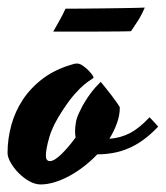

<svg xmlns="http://www.w3.org/2000/svg" viewBox="-86 -464 441 511"><path d="M36.1 -49.8Q36.1 -35.2 46.9 -35.2Q58.1 -35.2 76.7 -53Q95.2 -70.8 115.2 -98.1Q114.3 -103.5 114 -107.7Q113.8 -111.8 113.8 -115.2Q113.8 -125 116 -138.4Q118.2 -151.9 127 -168.9Q132.8 -182.1 141.1 -194.8Q147.9 -206.1 157.7 -219Q167.5 -231.9 179.2 -243.2L182.1 -246.1Q187 -240.2 195.1 -230.2Q203.1 -220.2 211.2 -209.7Q219.2 -199.2 225.3 -190.4Q231.4 -181.6 232.9 -178.2Q232.9 -157.2 225.3 -136.2Q217.8 -115.2 205.1 -94.7Q234.4 -96.7 259.5 -109.6Q284.7 -122.6 312 -151.9Q316.4 -147.5 323.5 -139.9Q330.6 -132.3 335 -127Q314.5 -105.5 294.7 -91.3Q274.9 -77.1 255.1 -68.8Q235.4 -60.5 214.8 -56.9Q194.3 -53.2 172.9 -53.2Q156.2 -35.6 137.2 -21Q118.2 -6.3 98.4 4.4Q78.6 15.1 59.1 21Q39.6 26.9 22 26.9Q7.3 26.9 -8.3 18.1Q-23.9 9.3 -36.6 -3.7Q-49.3 -16.6 -57.6 -31.2Q-65.9 -45.9 -65.9 -57.1Q-65.9 -94.2 -55.9 -130.9Q-45.9 -167.5 -24.7 -199.5Q-3.4 -231.4 29.5 -255.9Q62.5 -280.3 107.9 -293Q109.4 -293.9 113 -294.4Q116.7 -294.9 119.1 -294.9Q126 -294.9 133.5 -289.8Q141.1 -284.7 147.7 -278.3Q154.3 -272 158.7 -265.9Q163.1 -259.8 163.1 -257.8Q162.1 -255.4 155.8 -251.7Q149.4 -248 138.7 -239.3Q127.9 -230.5 113.3 -214.1Q98.6 -197.8 81.1 -170.9Q54.7 -131.3 45.4 -99.4Q36.1 -67.4 36.1 -49.8ZM299.3 -443.8Q289.1 -420.4 279.3 -406Q269.5 -391.6 262.7 -380.9Q256.3 -380.4 239.7 -380.4Q223.1 -380.4 201.9 -380.1Q180.7 -379.9 156.7 -379.9Q132.8 -379.9 112.1 -379.9Q91.3 -379.9 75.9 -379.9Q60.5 -379.9 55.7 -379.9Q62.5 -392.1 71.3 -407.5Q80.1 -422.9 88.4 -440.9Q90.8 -440.9 106.4 -440.9Q122.1 -440.9 144 -441.2Q166 -441.4 191.4 -441.7Q216.8 -441.9 239.5 -442.4Q262.2 -442.9 278.6 -443.1Q294.9 -443.4 299.3 -443.8Z"/></svg>

Font: Yesteryear
Style: Regular
Weight: 400
Designer: Astigmatic (AOETI)
Foundry: Astigmatic (AOETI)
Version: Version 1.000